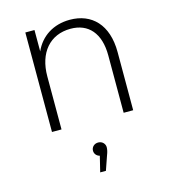

<svg xmlns="http://www.w3.org/2000/svg" viewBox="-116 -619 863 973"><g transform="rotate(-15 316.0 -132.5)"><path d="M340 -526C253 -526 186 -482 154 -410V-522H106V0H156V-278C156 -402 223 -481 332 -481C425 -481 482 -418 482 -301V0H532V-305C532 -450 454 -526 340 -526ZM289 261H319L345 186C351 171 354 158 354 146C354 129 340 112 318 112C297 112 282 127 282 146C282 162 293 175 309 179Z"/></g></svg>

Font: Chess Sans Light
Style: Regular
Weight: 300
Designer: Wolf Bōese
Foundry: Wolf Bōese
Version: Version 7.223;Glyphs 3.3 (3306)